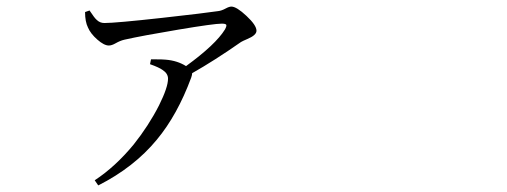

<svg xmlns="http://www.w3.org/2000/svg" viewBox="-20 -522 1540 583"><path d="M278.3 41 267.6 25.4Q330.1 -15.6 385.7 -83Q431.6 -140.6 462.9 -202.1Q490.2 -256.8 490.2 -283.2Q490.2 -298.8 473.6 -309.6Q462.9 -317.4 435.5 -327.1L438.5 -341.8Q443.4 -341.8 451.2 -341.8Q473.6 -341.8 483.4 -340.8Q518.6 -337.9 544.9 -321.3Q634.8 -386.7 663.1 -432.6Q668.9 -443.4 667 -446.8Q665 -450.2 653.3 -450.2Q629.9 -450.2 522 -432.1Q414.1 -414.1 357.4 -401.4Q344.7 -398.4 331.1 -390.6Q319.3 -383.8 310.5 -383.8Q295.9 -383.8 275.4 -401.9Q254.9 -419.9 247.1 -438.5Q238.3 -456.1 238.3 -485.4L252 -490.2Q252.9 -489.3 253.9 -487.3Q266.6 -467.8 273.4 -461.9Q283.2 -452.1 296.9 -452.1Q331.1 -452.1 472.7 -467.8Q603.5 -482.4 642.6 -488.3Q652.3 -489.3 665 -496.1Q675.8 -502 682.6 -502Q698.2 -502 728.5 -473.6Q758.8 -445.3 758.8 -428.7Q758.8 -415 730.5 -403.3Q716.8 -397.5 711.9 -394.5Q630.9 -337.9 563.5 -299.8Q563.5 -294.9 560.5 -286.1Q518.6 -172.9 456.1 -97.7Q386.7 -13.7 278.3 41Z"/></svg>

Font: Bpmf GenRyu Min R
Style: R
Weight: 400
Foundry: But Ko
Version: Version 1.320